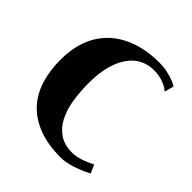

<svg xmlns="http://www.w3.org/2000/svg" viewBox="-147 -603 718 718"><g transform="rotate(45 212.0 -244.0)"><path d="M402.8 -24.9 388.2 -58.1Q363.8 -45.4 340.8 -38.1Q317.9 -30.8 298.8 -30.8Q258.3 -30.8 231.2 -48.8Q204.1 -66.9 188 -97.9Q171.9 -128.9 165 -170.4Q158.2 -211.9 158.2 -258.8Q158.2 -312.5 169.2 -351.6Q180.2 -390.6 199 -416Q217.8 -441.4 242.9 -453.6Q268.1 -465.8 295.9 -465.8Q317.9 -465.8 334.2 -461.4Q350.6 -457 361.1 -451.4Q371.6 -445.8 376.7 -441.4Q381.8 -437 381.8 -437L392.1 -474.1Q392.1 -474.1 384.8 -478.3Q377.4 -482.4 364.5 -487.1Q351.6 -491.7 333.5 -495.8Q315.4 -500 293.9 -500Q225.6 -500 174.6 -481.2Q123.5 -462.4 89.6 -429Q55.7 -395.5 38.8 -349.1Q22 -302.7 22 -247.1Q22 -189.9 36.6 -142.1Q51.3 -94.2 82.8 -60.1Q114.3 -25.9 163.6 -6.8Q212.9 12.2 282.2 12.2Q307.1 12.2 338.9 2Q370.6 -8.3 402.8 -24.9Z"/></g></svg>

Font: Galatia SIL
Style: Bold
Weight: 700
Designer: Development by SIL's NRSI team
Version: Version 2.1